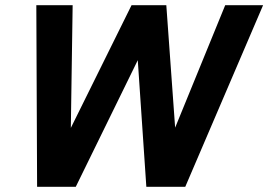

<svg xmlns="http://www.w3.org/2000/svg" viewBox="-20 -720 1034 740"><path d="M123 0 120 -700H260L253 -227L487 -700H621L655 -228L848 -700H994L694 0H544L511 -488L272 0Z"/></svg>

Font: Red Hat Display
Style: Bold Italic
Weight: 700
Italic angle: -12°
Designer: Pentagram, MCKL
Foundry: Pentagram, MCKL
Version: Version 1.023; ttfautohint (v1.8.3)